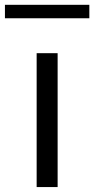

<svg xmlns="http://www.w3.org/2000/svg" viewBox="-61 -758 382 778"><path d="M87.5 0V-542.5H172.5V0ZM-41 -684V-738.5H301V-684Z"/></svg>

Font: Encode Sans Expanded Expanded
Style: Regular
Weight: 400
Width: 7
Designer: Multiple Designers
Foundry: Impallari Type
Version: Version 3.000; ttfautohint (v1.8.3) -l 8 -r 50 -G 200 -x 14 